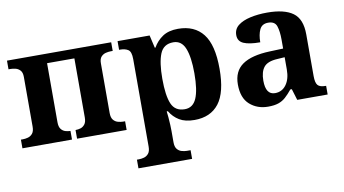

<svg xmlns="http://www.w3.org/2000/svg" viewBox="-77 -732 2069 1156"><g transform="rotate(-10 957.5 -154.5)"><path d="M17 0V-53H29Q44 -53 60.5 -57.5Q77 -62 88.5 -76Q100 -90 100 -118V-422Q100 -449 88 -462Q76 -475 59.5 -479Q43 -483 29 -483H17V-536H654V-483H642Q628 -483 611.5 -479Q595 -475 583 -462Q571 -449 571 -422V-118Q571 -90 582.5 -76Q594 -62 611 -57.5Q628 -53 642 -53H654V0H351V-53H353Q367 -53 382 -57.5Q397 -62 408 -76Q419 -90 419 -118V-479H252V-118Q252 -90 263 -76Q274 -62 289.5 -57.5Q305 -53 318 -53H320V0Z M684 240V187H696Q711 187 727.5 182.5Q744 178 755.5 164Q767 150 767 122V-413Q767 -459 748 -471Q729 -483 700 -483H693V-536H889L907 -458H911Q933 -497 969.5 -521.5Q1006 -546 1064 -546Q1164 -546 1216.5 -479Q1269 -412 1269 -266Q1269 -121 1217.5 -54.5Q1166 12 1068 12Q1011 12 975.5 -9.5Q940 -31 918 -68H911Q913 -54 915 -30.5Q917 -7 918 15.5Q919 38 919 53V122Q919 150 930.5 164Q942 178 959 182.5Q976 187 990 187H1012V240ZM1021 -62Q1071 -62 1093 -112.5Q1115 -163 1115 -265Q1115 -365 1093.5 -418Q1072 -471 1022 -471Q962 -471 940.5 -418Q919 -365 919 -266Q919 -163 940.5 -112.5Q962 -62 1021 -62Z M1518 10Q1452 10 1406.5 -30Q1361 -70 1361 -153Q1361 -234 1417 -273Q1473 -312 1585 -316L1667 -319V-374Q1667 -424 1656.5 -456Q1646 -488 1605 -488Q1567 -488 1552.5 -457.5Q1538 -427 1538 -380Q1471 -380 1437 -395Q1403 -410 1403 -447Q1403 -484 1431 -506Q1459 -528 1506 -538.5Q1553 -549 1609 -549Q1714 -549 1766.5 -511Q1819 -473 1819 -379V-124Q1819 -83 1832 -68Q1845 -53 1879 -53H1883V0H1697L1676 -69H1667Q1645 -42 1625.5 -24.5Q1606 -7 1581 1.5Q1556 10 1518 10ZM1573 -63Q1616 -63 1641.5 -98Q1667 -133 1667 -191V-266L1622 -263Q1562 -260 1539 -231.5Q1516 -203 1516 -149Q1516 -63 1573 -63Z"/></g></svg>

Font: NotoSerif-Bold
Style: Regular
Weight: 700
Designer: Monotype Design Team
Foundry: Monotype Imaging Inc.
Version: Version 2.007; ttfautohint (v1.8) -l 8 -r 50 -G 200 -x 14 -D